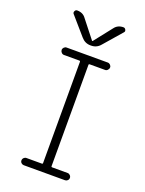

<svg xmlns="http://www.w3.org/2000/svg" viewBox="-174 -1037 848 1120"><g transform="rotate(20 250.0 -477.5)"><path d="M188.5 -817.4 91.8 -928.7Q85.9 -935.5 90.3 -945.3Q94.7 -955.1 104.5 -955.1Q140.6 -955.1 159.2 -928.7L246.1 -818.4Q247.1 -817.4 248 -817.4L250 -818.4L336.9 -928.7Q356.4 -955.1 391.6 -955.1Q401.4 -955.1 406.2 -945.3Q411.1 -935.5 404.3 -928.7L307.6 -817.4Q285.2 -790 250 -790H246.1Q211.9 -790 188.5 -817.4ZM279.3 -684.6Q274.4 -684.6 274.4 -679.7V-49.8Q274.4 -44.9 279.3 -44.9H376Q384.8 -44.9 391.6 -38.1Q398.4 -31.2 398.4 -22Q398.4 -12.7 391.6 -6.3Q384.8 0 376 0H120.1Q111.3 0 104.5 -6.3Q97.7 -12.7 97.7 -22Q97.7 -31.2 104.5 -38.1Q111.3 -44.9 120.1 -44.9H216.8Q221.7 -44.9 221.7 -49.8V-679.7Q221.7 -684.6 216.8 -684.6H120.1Q111.3 -684.6 104.5 -691.9Q97.7 -699.2 97.7 -708Q97.7 -716.8 104.5 -723.6Q111.3 -730.5 120.1 -730.5H376Q384.8 -730.5 391.6 -723.6Q398.4 -716.8 398.4 -708Q398.4 -699.2 391.6 -691.9Q384.8 -684.6 376 -684.6Z"/></g></svg>

Font: Rounded-L Mgen+ 1m light
Style: Regular
Weight: 200
Designer: [Source Han Sans]
Ryoko NISHIZUKA  (kana & ideographs); Paul D. Hunt (Latin, Greek & Cyrillic); Wenlong ZHANG  (bopomofo
Version: Version 1.059.20150602